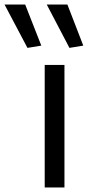

<svg xmlns="http://www.w3.org/2000/svg" viewBox="-120 -826 387 846"><path d="M1 -615 -100 -806H-9L62 -625ZM186 -615 86 -806H177L247 -625ZM77 -540H164V0H77Z"/></svg>

Font: Encode Sans
Style: Regular
Weight: 400
Designer: Pablo Impallari, Andres Torresi
Foundry: Pablo Impallari, Andres Torresi
Version: Version 1.000; ttfautohint (v1.00) -l 8 -r 50 -G 200 -x 14 -